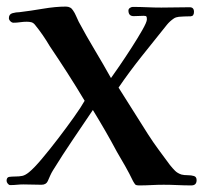

<svg xmlns="http://www.w3.org/2000/svg" viewBox="-21 -561 617 583"><path d="M576 -14Q576 -24 568 -26.5Q560 -29 549 -29Q538 -29 530 -31Q518 -35 510.5 -42.5Q503 -50 495 -60Q478 -83 461 -106Q444 -129 428 -154Q406 -189 383.5 -224.5Q361 -260 339 -295Q371 -342 410 -391Q449 -440 486 -486Q495 -497 507 -505Q513 -509 522 -510Q531 -511 538 -511Q548 -511 558 -511.5Q568 -512 568 -525Q568 -539 555 -539Q534 -539 512 -538.5Q490 -538 469 -538Q447 -538 425.5 -539Q404 -540 382 -540Q378 -540 373.5 -537Q369 -534 369 -529Q369 -512 385 -512Q393 -512 400.5 -512.5Q408 -513 415 -513Q422 -513 423.5 -511Q425 -509 425 -502Q425 -494 411 -469.5Q397 -445 378 -415.5Q359 -386 341.5 -360.5Q324 -335 316 -324Q292 -367 266.5 -409.5Q241 -452 218 -495Q214 -503 210 -512.5Q206 -522 201 -529Q194 -541 179 -541Q148 -541 109.5 -534.5Q71 -528 38 -524Q28 -524 17 -521Q6 -518 6 -506Q6 -501 10.5 -496.5Q15 -492 20 -492Q30 -492 40 -493.5Q50 -495 60 -495Q68 -495 74 -493.5Q80 -492 85 -486Q98 -470 109 -454Q120 -438 130 -421Q157 -381 184 -339Q211 -297 236 -255Q226 -237 204 -206Q182 -175 156 -141Q130 -107 106 -78.5Q82 -50 67 -38Q56 -29 47 -27Q38 -25 24 -25Q16 -25 7.5 -24Q-1 -23 -1 -12Q-1 -8 2.5 -3.5Q6 1 10 1Q21 1 30.5 0Q40 -1 50 -1Q64 -1 78 -0.5Q92 0 105 0Q119 0 124 -11Q128 -20 131.5 -28Q135 -36 140 -44Q169 -91 199.5 -136Q230 -181 261 -227Q280 -196 298.5 -164Q317 -132 334 -100Q347 -78 359.5 -56Q372 -34 383 -11Q387 -4 389.5 -1Q392 2 402 2Q420 2 438.5 1Q457 0 476 0Q497 0 518 1Q539 2 560 2Q576 2 576 -14Z"/></svg>

Font: UoqMunThenKhung
Style: Regular
Weight: 400
Designer: Font-Kai, 金井和夫, 宇文滿月
Foundry: Kazuo Kanai, Moonlit Owen
Version: Version 1.197